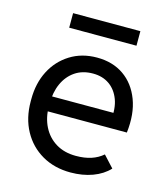

<svg xmlns="http://www.w3.org/2000/svg" viewBox="-101 -727 715 816"><g transform="rotate(15 256.5 -318.5)"><path d="M284 10Q213 10 158.5 -21.5Q104 -53 73.5 -109Q43 -165 43 -238V-248Q43 -318 71 -372.5Q99 -427 150 -459Q201 -491 268 -491Q337 -491 386 -457Q435 -423 458.5 -361Q482 -299 472 -216H101V-282H429L393 -247Q400 -302 385.5 -340.5Q371 -379 341 -400Q311 -421 269 -421Q223 -421 190.5 -399Q158 -377 140.5 -338.5Q123 -300 123 -248V-238Q123 -188 143 -148.5Q163 -109 200 -86.5Q237 -64 288 -64Q326 -64 355 -73.5Q384 -83 406 -102L452 -52Q424 -22 380.5 -6Q337 10 284 10ZM120 -583V-647H416V-583Z"/></g></svg>

Font: SUSE
Style: Regular
Weight: 400
Designer: Rene Bieder
Foundry: SUSE
Version: Version 1.000